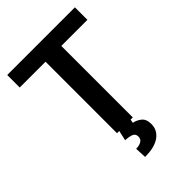

<svg xmlns="http://www.w3.org/2000/svg" viewBox="-267 -821 1149 1149"><g transform="rotate(-45 307.5 -246.0)"><path d="M593.8 -710.9V-605H373V0H239.3V-605H21V-710.9ZM259.3 -4.9H355.5L350.1 22.9Q377.4 27.8 400.6 46.4Q423.8 64.9 423.8 107.4Q423.8 157.7 381.6 188.5Q339.4 219.2 257.8 219.2L254.4 147Q280.3 147 298.1 137Q315.9 127 315.9 104.5Q315.9 83 298.8 74.7Q281.7 66.4 244.1 64Z"/></g></svg>

Font: Vazirmatn RD FD SemiBold
Style: Regular
Weight: 600
Designer: Saber Rastikerdar
Foundry: Saber Rastikerdar
Version: Version 33.003